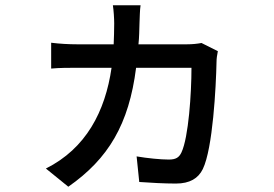

<svg xmlns="http://www.w3.org/2000/svg" viewBox="-20 -640 1040 728"><path d="M744 -477C728 -474 710 -472 689 -472H505C508 -499 508 -525 509 -554C510 -573 510 -601 513 -620H408C411 -601 413 -570 413 -551C413 -523 412 -497 411 -472H272C241 -472 205 -474 174 -478V-380C206 -383 241 -383 272 -383H403C379 -217 306 -77 154 -1L239 68C391 -38 469 -169 496 -383H706C706 -287 695 -119 668 -62C659 -43 647 -35 620 -35C589 -35 539 -40 498 -47L508 50C548 53 604 56 647 56C700 56 732 36 749 1C787 -77 799 -311 801 -405C801 -418 803 -431 806 -446Z"/></svg>

Font: Spoqa Han Sans Neo Medium
Style: Regular
Weight: 500
Designer: [Spoqa Han Sans Neo] Dong-huui Kim  Younghwa Kang  Yujin Lee  [Noto Sans] Ryoko NISHIZUKA  (kana & ideographs); Paul D. 
Foundry: Spoqa (http://www.spoqa-han-sans.com)
Version: Version 1.000